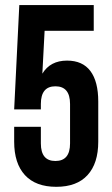

<svg xmlns="http://www.w3.org/2000/svg" viewBox="-20 -720 436 748"><path d="M35.2 -226.1H139.2V-161.1Q139.2 -92.8 195.8 -92.8Q252.9 -92.8 252.9 -161.1V-314.9Q252.9 -383.8 195.8 -383.8Q139.2 -383.8 139.2 -314.9V-293.9H35.2L55.2 -700.2H345.2V-600.1H153.8L145 -433.1Q175.8 -483.9 241.2 -483.9Q301.8 -483.9 332.3 -443.1Q362.8 -402.3 362.8 -324.2V-168Q362.8 -83.5 321 -37.8Q279.3 7.8 199.2 7.8Q119.1 7.8 77.1 -37.8Q35.2 -83.5 35.2 -168Z"/></svg>

Font: VL Bebas Neue Bold
Style: Regular
Weight: 700
Designer: Ryoichi Tsunekawa
Foundry: Ryoichi Tsunekawa
Version: Version 1.300